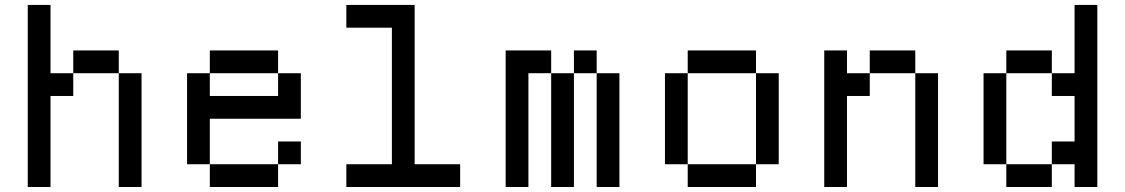

<svg xmlns="http://www.w3.org/2000/svg" viewBox="-20 -747 4495 767"><path d="M90.9 -727.3V0H181.8V-363.6H272.7V-454.5H181.8V-727.3ZM454.5 -454.5V0H545.5V-454.5ZM272.7 -545.5V-454.5H454.5V-545.5Z M818.2 -545.5V-454.5H1090.9V-545.5ZM727.3 -454.5V-90.9H818.2V-272.7H1181.8V-454.5H1090.9V-363.6H818.2V-454.5ZM818.2 -90.9V0H1090.9V-90.9ZM1090.9 -181.8V-90.9H1181.8V-181.8Z M1545.5 -636.4V-90.9H1363.6V0H1818.2V-90.9H1636.4V-727.3H1363.6V-636.4Z M2000 -545.5V0H2090.9V-454.5H2181.8V-545.5ZM2181.8 -454.5V0H2272.7V-454.5ZM2363.6 -454.5V-545.5H2272.7V-454.5ZM2363.6 -454.5V0H2454.5V-454.5Z M2727.3 -545.5V-454.5H3000V-545.5ZM3000 -454.5V-90.9H3090.9V-454.5ZM2636.4 -454.5V-90.9H2727.3V-454.5ZM2727.3 -90.9V0H3000V-90.9Z M3272.7 -545.5V0H3363.6V-363.6H3454.5V-454.5H3363.6V-545.5ZM3454.5 -545.5V-454.5H3636.4V-545.5ZM3636.4 -454.5V0H3727.3V-454.5Z M4272.7 -727.3V-454.5H4181.8V-363.6H4272.7V-181.8H4181.8V-90.9H4272.7V0H4363.6V-727.3ZM4181.8 -90.9H4000V0H4181.8ZM4000 -90.9V-454.5H3909.1V-90.9ZM4181.8 -454.5V-545.5H4000V-454.5Z"/></svg>

Font: Departure Mono
Style: Regular
Weight: 400
Monospace: yes
Designer: Helena Zhang
Version: Version 1.500;Glyphs 3.3.1 (3343)